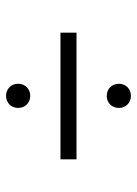

<svg xmlns="http://www.w3.org/2000/svg" viewBox="71 -613 453 635"><g transform="rotate(-90 297.5 -295.5)"><path d="M88 -269H507V-322H88ZM298 -89C321 -89 338 -106 338 -129C338 -152 321 -169 298 -169C275 -169 258 -152 258 -129C258 -106 275 -89 298 -89ZM298 -422C321 -422 338 -439 338 -462C338 -485 321 -502 298 -502C275 -502 258 -485 258 -462C258 -439 275 -422 298 -422Z"/></g></svg>

Font: Uncut Sans Light
Style: Regular
Weight: 300
Designer: Kasper Nordkvist
Foundry: UNCUT.wtf
Version: Version 1.304;Glyphs 3.2 (3246)